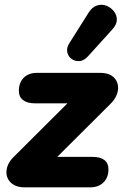

<svg xmlns="http://www.w3.org/2000/svg" viewBox="-20 -805 528 825"><path d="M86 0Q56 0 37 -12Q18 -24 11 -44Q4 -64 11 -87.5Q18 -111 40 -132L310 -401L315 -361H130Q97 -361 79 -375Q61 -389 61 -414Q61 -450 82 -471Q103 -492 139 -492H410Q441 -492 459.5 -480Q478 -468 484.5 -447.5Q491 -427 483.5 -403Q476 -379 452 -356L180 -85L175 -131H376Q446 -131 446 -77Q446 -42 424.5 -21Q403 0 368 0ZM358 -563Q341 -544 322 -542.5Q303 -541 288 -551.5Q273 -562 269 -581Q265 -600 279 -621L361 -751Q376 -775 397 -781.5Q418 -788 437 -780.5Q456 -773 469 -757Q482 -741 482 -720.5Q482 -700 463 -679Z"/></svg>

Font: Nunito ExtraLight Black
Style: Italic
Weight: 900
Italic angle: -9°
Version: Version 3.602